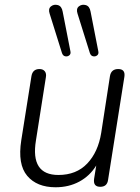

<svg xmlns="http://www.w3.org/2000/svg" viewBox="-20 -784 593 812"><path d="M215 8Q136 8 95 -40.5Q54 -89 70 -191L113 -462Q118 -492 147 -492Q162 -492 169.5 -482.5Q177 -473 174 -457L132 -190Q108 -44 227 -44Q303 -44 349 -92.5Q395 -141 408 -222L445 -462Q450 -492 480 -492Q511 -492 506 -459L437 -23Q433 6 404 6Q373 6 378 -28L387 -84Q360 -40 315.5 -16Q271 8 215 8ZM360 -560 308 -726Q301 -747 313.5 -757Q326 -767 342.5 -762.5Q359 -758 363 -735L396 -566Q398 -555 390.5 -549.5Q383 -544 373.5 -546Q364 -548 360 -560ZM242 -560 190 -726Q183 -747 195.5 -757Q208 -767 224.5 -762.5Q241 -758 245 -735L278 -566Q280 -555 272.5 -549.5Q265 -544 255.5 -546Q246 -548 242 -560Z"/></svg>

Font: Nunito Light
Style: Italic
Weight: 300
Italic angle: -9°
Designer: Vernon Adams
Foundry: Vernon Adams
Version: Version 3.601; ttfautohint (v1.8.2.53-6de2)